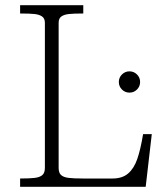

<svg xmlns="http://www.w3.org/2000/svg" viewBox="-20 -720 638 740"><path d="M153 -700H301V-668Q264.5 -668 245.8 -666Q227 -664 216.5 -656.5Q206 -649 206 -632V-73Q206 -54 215.2 -45.5Q224.5 -37 243.5 -34.5Q262.5 -32 301 -32V0H153ZM153 -73V-632Q153 -649 142.2 -656.5Q131.5 -664 112.8 -666Q94 -668 57.5 -668V-700H206V0H57.5V-32Q96 -32 115 -34.5Q134 -37 143.5 -45.5Q153 -54 153 -73ZM247 -32H413.5Q451.5 -32 474 -51.5Q496.5 -71 509 -107Q521.5 -143 531.5 -203H565L541.5 0H247ZM438 -404Q438 -421 450 -433Q462 -445 479 -445Q496 -445 508 -433Q520 -421 520 -404Q520 -387 508 -375Q496 -363 479 -363Q462 -363 450 -375Q438 -387 438 -404Z"/></svg>

Font: Didactic
Style: Regular
Weight: 400
Designer: Tyler Finck
Foundry: Etcetera Type Co
Version: Version 3.007;FEAKit 1.0